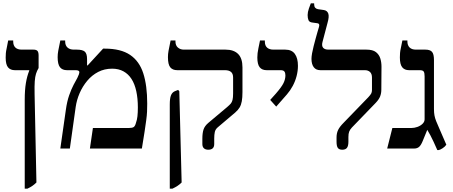

<svg xmlns="http://www.w3.org/2000/svg" viewBox="-20 -889 2709 1149"><path d="M128 240V-292Q128 -351 135 -392.5Q142 -434 155 -466V-469H69Q42 -469 28 -486Q14 -503 14 -544Q14 -558 15 -570.5Q16 -583 20 -600.5Q24 -618 29 -647H59V-641Q59 -617 72 -604.5Q85 -592 110 -592H180Q197 -592 204 -584.5Q211 -577 211 -557V-482Q201 -465 195.5 -447.5Q190 -430 188 -402.5Q186 -375 187 -326L198 203Q186 215 173.5 223.5Q161 232 144 240Z M341 0 374 -231Q381 -282 394 -319Q407 -356 420.5 -381.5Q434 -407 443 -423Q450 -437 452.5 -445Q455 -453 455 -457Q455 -469 432 -469H381Q353 -469 339 -486.5Q325 -504 325 -547Q325 -566 328.5 -584.5Q332 -603 341 -647H370V-641Q370 -617 384 -604.5Q398 -592 422 -592H439Q474 -592 487.5 -580Q501 -568 501 -535V-498L504 -497L597 -598H607Q703 -598 758.5 -560.5Q814 -523 837.5 -450Q861 -377 861 -269Q861 -244 860 -221Q859 -198 855 -169Q851 -140 845 -99.5Q839 -59 829 0H518L536 -123H751Q772 -123 780.5 -129Q789 -135 794 -155Q800 -171 802.5 -193Q805 -215 805 -246Q805 -300 795.5 -343.5Q786 -387 767 -416.5Q748 -446 719 -462Q690 -478 651 -478Q605 -478 567.5 -458.5Q530 -439 502 -405.5Q474 -372 456.5 -331.5Q439 -291 433 -249L398 0Z M1226 7Q1210 7 1200.5 -1.5Q1191 -10 1191 -27V-59Q1191 -93 1198 -114Q1205 -135 1226 -153L1339 -248Q1353 -260 1360.5 -268.5Q1368 -277 1371.5 -291Q1375 -305 1375 -330V-425Q1375 -448 1362.5 -458.5Q1350 -469 1326 -469H1041Q1013 -469 999 -486Q985 -503 985 -547Q985 -566 988.5 -584.5Q992 -603 1001 -647H1030V-641Q1030 -617 1044.5 -604.5Q1059 -592 1080 -592H1330Q1379 -592 1405 -566Q1431 -540 1431 -486V-338Q1431 -305 1427 -283Q1423 -261 1414 -246Q1405 -231 1388 -216L1283 -127Q1269 -115 1265.5 -99Q1262 -83 1262 -60V-27Q1262 -10 1253 -1.5Q1244 7 1226 7ZM996 240V-264Q996 -300 1003 -318Q1010 -336 1026 -343L1046 -351L1053 -343L1067 203Q1055 215 1042 223.5Q1029 232 1012 240Z M1633 -251 1597 -291 1631 -329Q1665 -368 1676.5 -391.5Q1688 -415 1688 -438Q1688 -453 1682 -461Q1676 -469 1659 -469H1576Q1548 -469 1534 -486.5Q1520 -504 1520 -545Q1520 -559 1521.5 -571Q1523 -583 1526.5 -600.5Q1530 -618 1536 -647H1565V-640Q1565 -616 1578.5 -604Q1592 -592 1617 -592H1687Q1726 -592 1744.5 -566.5Q1763 -541 1763 -495Q1763 -465 1755 -434Q1747 -403 1732 -375Q1717 -347 1697 -324Z M2028 7Q2010 7 2002 -3.5Q1994 -14 1994 -41V-66Q1994 -92 2003.5 -111.5Q2013 -131 2036 -154L2184 -307Q2197 -321 2201.5 -329.5Q2206 -338 2206 -350V-425Q2206 -447 2194.5 -458Q2183 -469 2163 -469H1897Q1871 -469 1857.5 -487Q1844 -505 1844 -537Q1844 -550 1847.5 -570Q1851 -590 1857 -613Q1863 -636 1869 -658.5Q1875 -681 1880.5 -699.5Q1886 -718 1889 -728Q1892 -739 1889.5 -744Q1887 -749 1879 -750L1850 -754Q1831 -756 1826 -768.5Q1821 -781 1821 -799Q1821 -816 1828.5 -838Q1836 -860 1840 -869H1860V-864Q1860 -850 1866 -843Q1872 -836 1883 -834L1918 -829Q1938 -826 1944.5 -808Q1951 -790 1940 -752L1910 -638Q1904 -615 1913.5 -603.5Q1923 -592 1946 -592H2173Q2211 -592 2230 -577Q2249 -562 2256 -539Q2263 -516 2263 -490L2262 -352Q2262 -331 2255 -312.5Q2248 -294 2228 -273L2086 -126Q2074 -113 2069.5 -101Q2065 -89 2065 -69V-41Q2065 -16 2056.5 -4.5Q2048 7 2028 7Z M2597 9Q2585 -19 2575 -40Q2565 -61 2556 -78.5Q2547 -96 2537 -112L2510 -46Q2500 -21 2488.5 -10.5Q2477 0 2457 0H2297L2328 -123H2442Q2460 -123 2478 -129.5Q2496 -136 2508.5 -148Q2521 -160 2521 -175V-432Q2521 -453 2515.5 -461Q2510 -469 2492 -469H2428Q2401 -469 2387 -486.5Q2373 -504 2373 -545Q2373 -559 2374 -572Q2375 -585 2379 -602.5Q2383 -620 2388 -647H2418V-641Q2418 -618 2431 -605Q2444 -592 2469 -592H2526Q2554 -592 2565.5 -578.5Q2577 -565 2577 -530V-237Q2577 -215 2580 -198.5Q2583 -182 2590 -164.5Q2597 -147 2609 -120L2651 -23Q2643 -11 2629 -2Q2615 7 2606 9Z"/></svg>

Font: Noto Serif Hebrew Medium
Style: Regular
Weight: 500
Version: Version 2.003